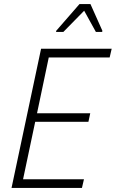

<svg xmlns="http://www.w3.org/2000/svg" viewBox="-20 -929 572 949"><path d="M37 0 183 -688H532L522 -645H221L163 -369H426L417 -327H154L94 -43H395L385 0ZM257 -771 258 -777 373 -909H427L486 -777L485 -771H454L396 -876L293 -771Z"/></svg>

Font: Saira SemiCondensed ExtraLight
Style: Italic
Weight: 250
Width: 4
Italic angle: -12°
Designer: Hector Gatti with collaboration of the Omnibus-Type team
Foundry: Omnibus-Type
Version: Version 1.101